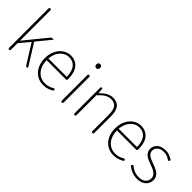

<svg xmlns="http://www.w3.org/2000/svg" viewBox="98 -1697 2613 2613"><g transform="rotate(45 1404.0 -390.5)"><path d="M105 -397V-18C105 -6 111 0 123 0C135 0 141 -6 141 -18V-145L265 -292L441 -10C445 -3 452 0 460 0C477 0 481 -8 472 -22L286 -319L452 -522C455 -525 454 -527 449 -527H435H432C421 -527 410 -521 403 -513L143 -194H141V-776C141 -788 135 -794 123 -794C111 -794 105 -788 105 -776Z M874 -261H956C965 -261 972 -267 973 -277C973 -284 973 -291 973 -297C973 -453 896 -540 774 -540C657 -540 547 -434 547 -262C547 -90 655 13 788 13C859 13 902 -8 939 -30C948 -35 949 -41 944 -51C938 -62 930 -65 920 -58C884 -35 843 -20 790 -20C666 -20 585 -122 585 -261H778ZM849 -294H761H585C596 -427 680 -507 774 -507C873 -507 938 -437 938 -294Z M1120 -263V-18C1120 -6 1126 0 1138 0C1150 0 1156 -6 1156 -18V-263V-509C1156 -521 1150 -527 1138 -527C1126 -527 1120 -521 1120 -509ZM1113 -671C1120 -664 1129 -660 1139 -660C1149 -660 1158 -664 1165 -671C1171 -678 1175 -688 1175 -701C1175 -723 1159 -739 1139 -739C1118 -739 1103 -723 1103 -701C1103 -688 1107 -678 1113 -671Z M1401 -201V-403C1468 -472 1516 -507 1581 -507C1671 -507 1708 -450 1708 -334V-18C1708 -6 1714 0 1726 0C1738 0 1744 -6 1744 -18V-339C1744 -475 1693 -540 1585 -540C1512 -540 1457 -498 1403 -443H1401L1396 -513C1395 -523 1390 -527 1380 -527C1370 -527 1365 -522 1365 -512V-263V-18C1365 -6 1371 0 1383 0C1395 0 1401 -6 1401 -18Z M2226 -261H2308C2317 -261 2324 -267 2325 -277C2325 -284 2325 -291 2325 -297C2325 -453 2248 -540 2126 -540C2009 -540 1899 -434 1899 -262C1899 -90 2007 13 2140 13C2211 13 2254 -8 2291 -30C2300 -35 2301 -41 2296 -51C2290 -62 2282 -65 2272 -58C2236 -35 2195 -20 2142 -20C2018 -20 1937 -122 1937 -261H2130ZM2201 -294H2113H1937C1948 -427 2032 -507 2126 -507C2225 -507 2290 -437 2290 -294Z M2712 -240C2679 -264 2635 -278 2593 -294C2530 -318 2470 -342 2470 -405C2470 -457 2510 -507 2597 -507C2645 -507 2680 -490 2711 -468C2720 -462 2728 -464 2735 -473C2742 -482 2741 -489 2733 -496C2696 -522 2646 -540 2599 -540C2490 -540 2433 -476 2433 -403C2433 -312 2519 -282 2599 -253C2661 -231 2731 -200 2731 -131C2731 -71 2686 -20 2598 -20C2523 -20 2474 -48 2431 -84C2428 -87 2426 -86 2423 -83L2415 -73L2413 -71C2408 -64 2409 -55 2415 -51C2461 -15 2523 13 2596 13C2707 13 2768 -55 2768 -133C2768 -185 2745 -217 2712 -240Z"/></g></svg>

Font: GenSenRounded2 TW EL
Style: Regular
Weight: 250
Version: Version 2.100;PS 2.1;hotconv 16.6.51;makeotf.lib2.5.65220 DE